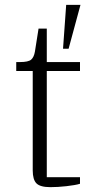

<svg xmlns="http://www.w3.org/2000/svg" viewBox="-20 -768 380 792"><path d="M188 4Q146 4 130.5 -11.5Q115 -27 115 -65V-475H47V-512H62Q97 -512 108.5 -522Q120 -532 124 -555L139 -650H173V-512H310V-475H173V-37H310V-10Q301 -7 286 -4.5Q271 -2 254 0Q237 2 219.5 3Q202 4 188 4ZM253 -748H312L263 -567H240Z"/></svg>

Font: IBM Plex Serif Light
Style: Regular
Weight: 300
Designer: Mike Abbink, Paul van der Laan, Pieter van Rosmalen
Foundry: Bold Monday
Version: Version 3.001